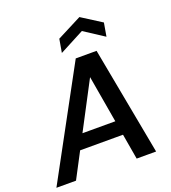

<svg xmlns="http://www.w3.org/2000/svg" viewBox="-183 -1049 1042 1169"><g transform="rotate(-20 338.0 -464.5)"><path d="M-20 0 360 -700H495L626 0H500L403 -563L107 0ZM113 -165 161 -258H524L539 -165ZM292 -760 307 -847 467 -929 596 -847 581 -760 452 -844Z"/></g></svg>

Font: DM Sans SemiBold
Style: Italic
Weight: 600
Italic angle: -10°
Designer: Colophon Foundry, Jonny Pinhorn
Foundry: Colophon Foundry
Version: Version 4.004;gftools[0.9.30]